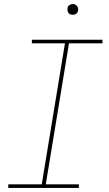

<svg xmlns="http://www.w3.org/2000/svg" viewBox="-20 -932 540 952"><path d="M21 0V-18H187L302 -717H138V-735H488V-717H322L207 -18H371V0ZM340 -859Q334 -859 328.5 -861Q323 -863 319.5 -868Q316 -873 315 -879Q314 -885 315 -891Q315 -896 317.5 -900Q320 -904 324 -906.5Q328 -909 332 -910.5Q336 -912 341 -912Q347 -912 352.5 -909.5Q358 -907 362 -902Q366 -897 367 -891Q368 -885 367 -879Q366 -874 363.5 -870Q361 -866 357.5 -863.5Q354 -861 349.5 -860Q345 -859 340 -859Z"/></svg>

Font: Iosevka Curly Slab Thin
Style: Italic
Weight: 100
Italic angle: -9°
Monospace: yes
Designer: Belleve Invis
Foundry: Belleve Invis
Version: Version 22.1.2; ttfautohint (v1.8.4)